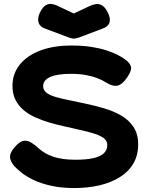

<svg xmlns="http://www.w3.org/2000/svg" viewBox="-20 -931 749 970"><path d="M356 19Q291 19 240.5 8Q190 -3 152.5 -20.5Q115 -38 91 -57Q67 -76 53 -91Q36 -111 32 -128Q28 -145 36.5 -162Q45 -179 65 -199Q85 -219 103 -220Q121 -221 139 -210Q157 -199 176 -181Q207 -153 251.5 -138.5Q296 -124 360 -124Q416 -124 451.5 -132Q487 -140 504.5 -156.5Q522 -173 522 -199Q522 -220 503.5 -233.5Q485 -247 454.5 -256.5Q424 -266 385 -274.5Q346 -283 304 -293Q267 -301 229.5 -312Q192 -323 158.5 -338Q125 -353 99 -375Q73 -397 58 -427Q43 -457 43 -497Q43 -558 79.5 -604Q116 -650 183 -675.5Q250 -701 341 -701Q398 -701 442 -694Q486 -687 518 -676.5Q550 -666 572.5 -654.5Q595 -643 609 -633Q640 -611 642 -590.5Q644 -570 621 -538Q596 -502 572 -498Q548 -494 516 -514Q496 -527 471 -536.5Q446 -546 413.5 -552Q381 -558 337 -558Q304 -558 277.5 -554Q251 -550 233.5 -542Q216 -534 207 -522.5Q198 -511 198 -496Q198 -475 215.5 -462Q233 -449 263 -440.5Q293 -432 331 -424.5Q369 -417 409 -408Q457 -398 505 -384Q553 -370 592 -347.5Q631 -325 654.5 -289.5Q678 -254 678 -202Q678 -146 653.5 -104.5Q629 -63 584.5 -35.5Q540 -8 482 5.5Q424 19 356 19ZM353 -863 436 -902Q448 -907 462.5 -910Q477 -913 493.5 -905Q510 -897 525 -867Q540 -837 533 -816.5Q526 -796 497 -786L375 -740Q371 -740 365.5 -738Q360 -736 353 -736Q346 -736 340 -738Q334 -740 332 -740L209 -786Q182 -795 175 -816.5Q168 -838 181 -866Q196 -896 211 -904.5Q226 -913 239.5 -911Q253 -909 263 -905Z"/></svg>

Font: Fredoka SemiExpanded SemiBold
Style: Regular
Weight: 600
Width: 6
Designer: Ben Nathan
Foundry: Milena B. Brandão, Ben Nathan
Version: Version 2.001